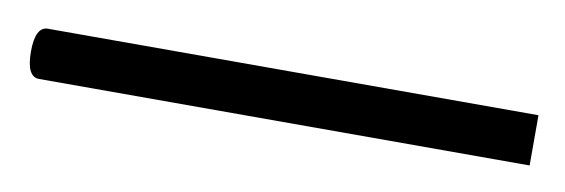

<svg xmlns="http://www.w3.org/2000/svg" viewBox="-35 -107 497 169"><g transform="rotate(10 214.0 -22.5)"><path d="M0 -44.9C-7.3 -44.9 -11.2 -37.6 -11.2 -22.5C-11.2 -7.3 -7.3 0 0 0H438.5V-44.9Z"/></g></svg>

Font: Estedad ExtraLight
Style: Regular
Weight: 200
Designer: Amin Abedi
Version: Version 7.3